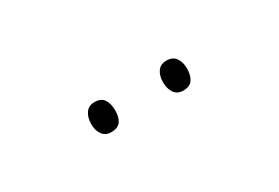

<svg xmlns="http://www.w3.org/2000/svg" viewBox="-8 -871 573 395"><g transform="rotate(-30 279.0 -673.5)"><path d="M164 -673Q164 -688 171 -698.5Q178 -709 192 -709Q208 -709 214.5 -699Q221 -689 221 -673Q221 -657 214.5 -647.5Q208 -638 192 -638Q178 -638 171 -648Q164 -658 164 -673ZM335 -674Q335 -689 342 -699Q349 -709 363 -709Q378 -709 385 -699Q392 -689 392 -674Q392 -658 385.5 -648Q379 -638 363 -638Q349 -638 342 -648Q335 -658 335 -674Z"/></g></svg>

Font: Noto Sans Gurmukhi SemiCondensed ExtraLight
Style: Regular
Weight: 200
Width: 4
Designer: Jelle Bosma - Monotype Design Team
Foundry: Monotype Imaging Inc.
Version: Version 2.004; ttfautohint (v1.8.4.7-5d5b)